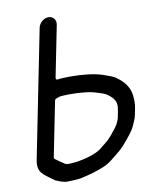

<svg xmlns="http://www.w3.org/2000/svg" viewBox="-99 -787 882 1083"><g transform="rotate(-10 342.0 -246.0)"><path d="M295.6 -263.5C353.7 -263.5 412.1 -259 454.5 -243.9C468.8 -239.1 490.5 -234.1 505.4 -223.5C525.8 -207.8 558.8 -185.4 550.2 -138.6C549.6 -133 548.4 -124.7 547.1 -118L541.5 -90C535.3 -59.2 518 -34.4 501.9 -16.4C493.2 -4.7 478.2 13.7 465.7 25.7C453 39.2 436.7 49.3 428 57.3C414.2 70.3 398.3 80.3 383.2 87.2C350.9 101.9 315.7 110.8 278.6 117.3L263.9 119.4C263.5 119.4 262.7 119.5 262.1 119.5C246.9 119.5 211.6 129.5 194.4 112.4C178.1 103.1 165 91.7 150.3 81.7C147.5 79.9 145.4 75.6 146.3 71L208.8 -242C209.8 -247.2 214.1 -252 219.4 -253.7L230.5 -257.5C239.6 -261.3 250.6 -262.5 261.4 -262.5C272 -262.5 283.6 -263.5 295.6 -263.5ZM253.7 -712.5C227.4 -712.5 200.1 -689.4 194.9 -663L48.9 68C34.3 141.1 73.6 156.7 117.7 190.4L134.4 201.8C148.7 208.2 167.2 214.8 186.4 218.7C203.1 220.9 222.1 217.6 245.2 217.5C255.4 216.9 265.7 215.8 277.8 213.8C326.6 203 371.9 190.5 413.8 172.8L433.3 163.1C449.7 154.7 469.5 138.1 485.2 125.2L500.8 112.2C501 112 501.4 111.7 501.7 111.5C521.3 97.3 537.2 81.1 554.4 60.3C577.1 33.4 604 2.9 617.4 -27.8L628.5 -53.8C633.2 -64.7 636.7 -76.2 639.1 -88L645.1 -118C651.9 -152.4 649.9 -176.8 646.5 -201.8C638.2 -249.1 611.3 -279.1 574.3 -306.5C556 -320.6 529.1 -327.7 501.5 -338.1C451.8 -354.9 385.7 -361.4 312.5 -361.5C301.7 -360.9 290.4 -360.5 281 -360.5C268.3 -360.5 256.8 -359.5 246.7 -357.7C232.7 -355.2 233.7 -366.5 234.4 -370L292.9 -663C298.1 -689.4 280.1 -712.5 253.7 -712.5Z"/></g></svg>

Font: Smoothie
Style: LightIt
Weight: 400
Foundry: Cannot Into Space Fonts
Version: Version 0.8